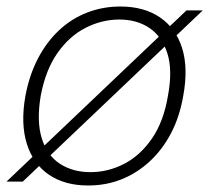

<svg xmlns="http://www.w3.org/2000/svg" viewBox="-33 -558 643 590"><path d="M-13 0 540 -526H590L37 0ZM238 12Q166 12 117.5 -21Q69 -54 49.5 -116Q30 -178 45 -263Q57 -327 83.5 -378Q110 -429 148.5 -465Q187 -501 235 -519.5Q283 -538 337 -538Q409 -538 458 -505Q507 -472 526.5 -410.5Q546 -349 530 -263Q519 -199 492.5 -148.5Q466 -98 427 -62Q388 -26 340.5 -7Q293 12 238 12ZM245 -29Q299 -29 348.5 -54.5Q398 -80 434 -132.5Q470 -185 483 -263Q498 -343 481 -395Q464 -447 425.5 -472.5Q387 -498 334 -498Q280 -498 230 -472.5Q180 -447 143.5 -395Q107 -343 92 -263Q79 -185 95.5 -132.5Q112 -80 151.5 -54.5Q191 -29 245 -29Z"/></svg>

Font: DM Sans 9pt ExtraLight
Style: Italic
Weight: 250
Italic angle: -10°
Version: Version 4.004;gftools[0.9.30]